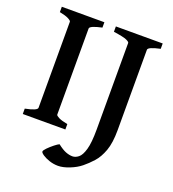

<svg xmlns="http://www.w3.org/2000/svg" viewBox="-145 -726 933 1035"><g transform="rotate(20 321.0 -208.5)"><path d="M31.7 0V-30.8Q100.1 -44.4 100.1 -60.5V-554.2Q100.1 -560.1 83.5 -568.8Q66.9 -577.6 31.7 -584.5V-615.2H275.9V-584.5Q207.5 -569.8 207.5 -554.2V-60.5Q207.5 -54.7 224.1 -46.1Q240.7 -37.6 275.9 -30.8V0ZM305.2 197.8Q279.3 197.8 255.1 189.7Q231 181.6 215.6 171.1Q200.2 160.6 200.2 153.8Q200.2 147 214.8 132.1Q229.5 117.2 247.3 103Q265.1 88.9 273.9 85.4Q301.3 106.9 321.8 115Q342.3 123 360.8 123Q377.9 123 395 109.6Q412.1 96.2 423.3 57.4Q434.6 18.6 434.6 -57.6V-554.2Q434.6 -560.1 417.5 -568.1Q400.4 -576.2 341.8 -584.5V-615.2H610.4V-584.5Q542 -569.8 542 -554.2V-92.8Q542 -19.5 525.4 25.9Q508.8 71.3 483.6 99.1Q458.5 127 432.6 147.9Q406.7 168.9 370.1 183.3Q333.5 197.8 305.2 197.8Z"/></g></svg>

Font: David Libre Medium
Style: Regular
Weight: 500
Designer: Ismar David, J. Victor Gaultney, Annie Olsen and Meir Sadan
Foundry: Monotype Imaging Inc. & SIL International
Version: Version 1.100; ttfautohint (v1.8.4.7-5d5b)